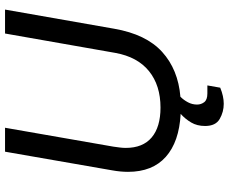

<svg xmlns="http://www.w3.org/2000/svg" viewBox="-93 -633 908 762"><g transform="rotate(-90 361.0 -252.0)"><path d="M330 182Q298 182 270 166Q242 150 242 108Q242 76 256 52.5Q270 29 290 11Q179 5 119.5 -48Q60 -101 60 -198Q60 -228 66 -261L140 -686H235L160 -256Q158 -242 156.5 -230Q155 -218 155 -207Q155 -139 196.5 -104Q238 -69 315 -69Q403 -69 459.5 -114.5Q516 -160 532 -248L609 -686H704L628 -253Q606 -126 536 -62.5Q466 1 358 10Q345 23 336 40Q327 57 327 76Q327 92 336.5 104.5Q346 117 371 117H403L394 168Q377 175 361 178.5Q345 182 330 182Z"/></g></svg>

Font: Archivo VF Beta
Style: Italic
Weight: 400
Italic angle: -10°
Designer: Hector Gatti
Foundry: Omnibus-Type
Version: Version 1.002